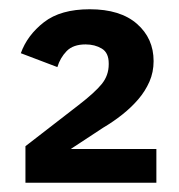

<svg xmlns="http://www.w3.org/2000/svg" viewBox="-20 -724 387 415"><path d="M318 -329H35V-408L150 -497Q185 -524 200 -542.5Q215 -561 215 -585V-587Q215 -610 200 -619Q185 -628 165 -628Q138 -628 124 -613.5Q110 -599 104 -579L25 -609Q39 -648 75 -676Q111 -704 174 -704Q240 -704 276 -672.5Q312 -641 312 -592Q312 -568 303 -547.5Q294 -527 279 -509.5Q264 -492 244.5 -476.5Q225 -461 203 -448L133 -402H318Z"/></svg>

Font: IBM Plex Sans Thai SemiBold
Style: Regular
Weight: 600
Designer: Mike Abbink, Paul van der Laan, Pieter van Rosmalen, Ben Mitchell, Mark Frömberg
Foundry: Bold Monday
Version: Version 1.1